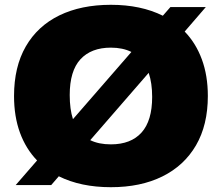

<svg xmlns="http://www.w3.org/2000/svg" viewBox="-20 -770 924 800"><path d="M193.5 1H45.5L134.5 -101.5Q88 -149.5 63.2 -217Q38.5 -284.5 38.5 -370Q38.5 -491.5 87.5 -576.5Q136.5 -661.5 227.2 -705.8Q318 -750 442 -750Q567 -750 658.5 -704.5L690 -740.5H837.5L749.5 -638.5Q796 -590.5 821 -522.8Q846 -455 846 -370Q846 -249 796.5 -164.2Q747 -79.5 656.5 -34.8Q566 10 442 10Q316.5 10 225 -35.5ZM270.5 -374Q270.5 -315 284 -273.5L527.5 -553.5Q491.5 -571.5 442 -571.5Q360 -571.5 315.2 -523Q270.5 -474.5 270.5 -374ZM442 -168.5Q525.5 -168.5 569.8 -217.8Q614 -267 614 -366Q614 -424 599.5 -466.5L356 -186Q391.5 -168.5 442 -168.5Z"/></svg>

Font: Encode Sans SmExp Black
Style: Regular
Weight: 900
Width: 6
Designer: Multiple Designers
Foundry: Impallari Type
Version: Version 3.002; ttfautohint (v1.8.3) -l 8 -r 50 -G 200 -x 14 